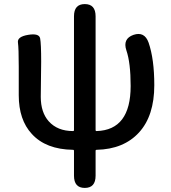

<svg xmlns="http://www.w3.org/2000/svg" viewBox="-20 -722 837 942"><path d="M396 200Q343 200 343 140V18Q343 13 338 13Q205 11 136 -65Q72 -134 72 -255V-394Q72 -485 68 -513.5Q64 -542 118 -551Q172 -560 177 -533.5Q182 -507 182 -419L180 -247Q180 -171 219 -127Q262 -79 338 -79Q343 -79 343 -84V-642Q343 -702 396 -702Q449 -702 449 -642V-84Q449 -79 454 -79Q621 -84 621 -300Q621 -414 600 -475Q581 -532 635 -551Q689 -569 709 -513Q737 -432 737 -304Q737 -154 662 -72Q587 10 454 13Q449 13 449 18V140Q449 200 396 200Z"/></svg>

Font: Resource Han Rounded KR Medium
Style: Regular
Weight: 500
Designer: Cyano Hao (round all glyphs); Ryoko NISHIZUKA 西塚涼子 (kana, bopomofo & ideographs); Paul D. Hunt (Latin, Greek & Cyrillic)
Foundry: Cyano Hao
Version: 0.990